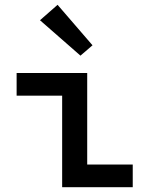

<svg xmlns="http://www.w3.org/2000/svg" viewBox="-20 -777 620 797"><path d="M238 0V-380H49V-474H342V-94H531V0ZM314 -546 146 -693 219 -757 364 -589Z"/></svg>

Font: Sometype Mono SemiBold
Style: Regular
Weight: 600
Designer: Ryoichi Tsunekawa
Foundry: Dharma Type
Version: Version 1.001